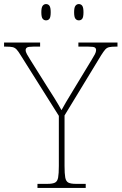

<svg xmlns="http://www.w3.org/2000/svg" viewBox="-31 -923 597 943"><path d="M153 0V-20H202Q227 -20 239 -26Q251 -32 254.5 -51Q258 -70 258 -108V-354L71 -651Q59 -671 50.5 -680Q42 -689 31 -691.5Q20 -694 -2 -694H-11V-714H166V-694H133Q108 -694 101.5 -689.5Q95 -685 95 -677Q95 -668 101.5 -656.5Q108 -645 118 -629L197 -503Q217 -472 236 -441.5Q255 -411 271 -382Q279 -397 292.5 -420Q306 -443 325 -474L419 -629Q429 -645 435 -656.5Q441 -668 441 -677Q441 -685 435 -689.5Q429 -694 403 -694H354V-714H546V-694H538Q517 -694 505.5 -691.5Q494 -689 486 -680Q478 -671 466 -652L286 -356V-108Q286 -70 289.5 -51Q293 -32 305 -26Q317 -20 342 -20H390V0ZM356 -823Q346 -823 339.5 -831Q333 -839 333 -863Q333 -886 339.5 -894.5Q346 -903 356 -903Q367 -903 373 -894.5Q379 -886 379 -863Q379 -839 373 -831Q367 -823 356 -823ZM195 -823Q185 -823 178.5 -831Q172 -839 172 -863Q172 -886 178.5 -894.5Q185 -903 195 -903Q206 -903 212 -894.5Q218 -886 218 -863Q218 -839 212 -831Q206 -823 195 -823Z"/></svg>

Font: Noto Serif Tamil Thin
Style: Regular
Weight: 100
Designer: Indian Type Foundry, Tom Grace, and the Monotype Design Team
Foundry: Monotype Imaging Inc.
Version: Version 2.004; ttfautohint (v1.8.4.7-5d5b)